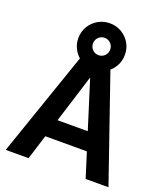

<svg xmlns="http://www.w3.org/2000/svg" viewBox="-172 -1098 1058 1217"><g transform="rotate(20 357.5 -490.0)"><path d="M11 0 263 -730H452L704 0H550L358 -611H356L165 0ZM158 -167V-289H558V-167ZM358 -667Q315 -667 279 -688Q243 -709 222 -745Q201 -781 201 -823Q201 -867 222 -902.5Q243 -938 279 -959Q315 -980 358 -980Q402 -980 437.5 -959Q473 -938 494 -903Q515 -868 515 -824Q515 -781 494 -745Q473 -709 437 -688Q401 -667 358 -667ZM358 -765Q382 -765 399 -782Q416 -799 416 -823Q416 -848 399 -865Q382 -882 358 -882Q334 -882 317 -865Q300 -848 300 -823Q300 -799 317 -782Q334 -765 358 -765Z"/></g></svg>

Font: M PLUS 2 Thin
Style: Bold
Weight: 700
Version: Version 1.001